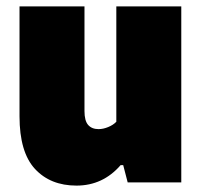

<svg xmlns="http://www.w3.org/2000/svg" viewBox="-20 -570 630 600"><path d="M41 -206.5V-550H244V-223Q244 -192.5 255.5 -179.5Q267 -166.5 288 -166.5Q302.5 -166.5 318.2 -173Q334 -179.5 343.5 -189.5V-550H546.5V0H379L365 -54H357Q301.5 10 219 10Q137.5 10 89.2 -42.2Q41 -94.5 41 -206.5Z"/></svg>

Font: Encode Sans Semi Condensed Black
Style: Regular
Weight: 900
Width: 4
Designer: Multiple Designers
Foundry: Impallari Type
Version: Version 2.000